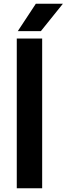

<svg xmlns="http://www.w3.org/2000/svg" viewBox="-20 -1016 360 1036"><path d="M70.5 0V-808H207.5V0ZM76 -848 173.5 -996H319.5L200.5 -848Z"/></svg>

Font: Encode Sans SemiExpanded SemiExpanded SemiBold
Style: Regular
Weight: 600
Width: 6
Designer: Multiple Designers
Foundry: Impallari Type
Version: Version 3.000; ttfautohint (v1.8.3) -l 8 -r 50 -G 200 -x 14 